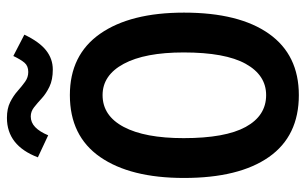

<svg xmlns="http://www.w3.org/2000/svg" viewBox="-180 -668 861 540"><g transform="rotate(-90 250.0 -398.5)"><path d="M252 12Q137 12 78 -72Q19 -156 19 -311Q19 -462 78 -547Q137 -632 252 -632Q365 -632 424.5 -547Q484 -462 484 -311Q484 -156 424.5 -72Q365 12 252 12ZM252 -80Q308 -80 340 -137.5Q372 -195 372 -312Q372 -421 340 -480.5Q308 -540 252 -540Q194 -540 162.5 -480.5Q131 -421 131 -312Q131 -195 162.5 -137.5Q194 -80 252 -80ZM362 -791 422 -760Q402 -718 378 -699Q354 -680 324 -680Q295 -680 275.5 -689.5Q256 -699 243 -711Q230 -723 218 -732.5Q206 -742 192 -742Q175 -742 162 -729.5Q149 -717 139 -693L77 -722Q110 -809 188 -809Q214 -809 232 -800Q250 -791 263.5 -779Q277 -767 289.5 -758Q302 -749 317 -749Q334 -749 343 -759.5Q352 -770 362 -791Z"/></g></svg>

Font: Inconsolata
Style: Bold
Weight: 700
Monospace: yes
Designer: Raph Levien, Cyreal, Brenton Simpson
Foundry: Raph Levien, Cyreal, Google
Version: Version 3.100; ttfautohint (v1.8.4.7-5d5b)